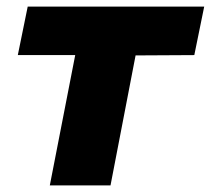

<svg xmlns="http://www.w3.org/2000/svg" viewBox="-20 -562 639 582"><path d="M131 0 208 -395H34L64 -542H599L569 -395L391 -394L315 0Z"/></svg>

Font: Argentum Sans
Style: Bold Italic
Weight: 700
Italic angle: -11°
Designer: Julieta Ulanovsky (font), Cristiano Sobral (main changes and remaster)
Foundry: Julieta Ulanovsky (font), Cristiano Sobral (main changes and remaster)
Version: Version 2.007;June 15, 2022;FontCreator 14.0.0.2814 64-bit; 